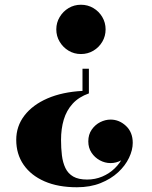

<svg xmlns="http://www.w3.org/2000/svg" viewBox="-20 -550 640 810"><path d="M304.5 240Q225 240 167.8 215Q110.5 190 79.5 145Q48.5 100 48.5 40Q48.5 -17.5 83 -62.5Q117.5 -107.5 180.2 -134.8Q243 -162 328 -166.5V-260H355V-156Q312.5 -141 286.5 -112.5Q260.5 -84 249 -45.2Q237.5 -6.5 237.5 40Q237.5 75 241.2 105.5Q245 136 256 159Q267 182 289 194.8Q311 207.5 347.5 207.5Q381.5 207.5 411.5 194.8Q441.5 182 464.2 160Q487 138 500 110.2Q513 82.5 513 52.5H539Q539 77 525.8 96Q512.5 115 491.2 126.5Q470 138 446.5 138Q422.5 138 401 126.2Q379.5 114.5 366 94Q352.5 73.5 352.5 46.5Q352.5 17.5 367 -3.2Q381.5 -24 403 -34.8Q424.5 -45.5 446.5 -45.5Q483 -45.5 511.5 -18.8Q540 8 540 52.5Q540 83 524.2 116Q508.5 149 478.2 177Q448 205 404.2 222.5Q360.5 240 304.5 240ZM321.5 -322Q293 -322 269.5 -336Q246 -350 231.8 -373.8Q217.5 -397.5 217.5 -426Q217.5 -454.5 231.8 -478.2Q246 -502 269.5 -516Q293 -530 321.5 -530Q350 -530 373.8 -516Q397.5 -502 411.5 -478.2Q425.5 -454.5 425.5 -426Q425.5 -397.5 411.5 -373.8Q397.5 -350 373.8 -336Q350 -322 321.5 -322Z"/></svg>

Font: Bodoni Moda 9pt ExtraBold
Style: Regular
Weight: 800
Designer: Owen Earl
Foundry: indestructible type
Version: Version 2.005